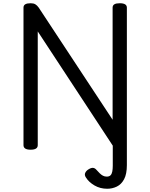

<svg xmlns="http://www.w3.org/2000/svg" viewBox="-20 -910 928 1185"><path d="M763 109Q763 164 746 196Q729 228 701 241.5Q673 255 642 255Q598 255 563 234.5Q528 214 510 185Q500 170 506 157Q512 144 525 136Q542 125 554 126Q566 127 576 139Q586 150 595.5 159.5Q605 169 615.5 174.5Q626 180 639 180Q654 180 662 172Q670 164 673 148.5Q676 133 676 113V-11L213 -716V-14Q213 0 202 7Q191 14 169 14Q125 14 125 -14V-863Q125 -877 136 -883.5Q147 -890 169 -890Q187 -890 198 -883.5Q209 -877 219 -863L675 -171V-863Q675 -877 686 -883.5Q697 -890 719 -890Q763 -890 763 -863Z"/></svg>

Font: Playwrite AT
Style: Regular
Weight: 400
Designer: Veronika Burian, José Scaglione
Foundry: TypeTogether
Version: Version 1.002